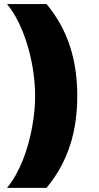

<svg xmlns="http://www.w3.org/2000/svg" viewBox="-20 -747 480 932"><path d="M206 -727.3Q245 -680 273.3 -629.1Q301.5 -578.1 319.6 -522.5Q337.7 -467 346.4 -406.8Q355.1 -346.6 355.1 -281.2Q355.1 -215.9 346.4 -155.7Q337.7 -95.5 319.6 -40.1Q301.5 15.3 273.3 66.4Q245 117.5 206 164.8H14.2Q37.3 137.1 56.3 103Q75.3 68.9 90.6 30.9Q105.8 -7.1 117 -47.6Q128.2 -88.1 135.7 -128.4Q143.1 -168.7 146.8 -207.6Q150.6 -246.4 150.6 -281.2Q150.6 -317.1 146.8 -356.5Q143.1 -396 135.5 -436.3Q127.8 -476.6 116.5 -516.7Q105.1 -556.8 90 -594.5Q74.9 -632.1 55.9 -665.8Q36.9 -699.6 14.2 -727.3Z"/></svg>

Font: Inter P Black
Style: Regular
Weight: 900
Designer: Rasmus Andersson
Foundry: rsms
Version: Version 3.018;git-588b23468